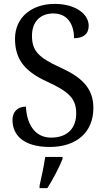

<svg xmlns="http://www.w3.org/2000/svg" viewBox="-20 -744 544 985"><path d="M235 10C370 10 459 -63 459 -190C459 -294 397 -349 287 -399C179 -448 144 -483 144 -560C144 -630 184 -675 254 -675C331 -675 360 -612 360 -548C407 -548 435 -569 435 -612C435 -669 372 -724 260 -724C144 -724 57 -656 57 -545C57 -435 112 -375 224 -324C330 -275 371 -240 371 -163C371 -83 323 -38 242 -38C157 -38 117 -110 113 -197C70 -197 44 -170 44 -129C44 -46 107 10 235 10ZM183 208V221H223C250 179 285 113 301 71V61H212C205 109 193 164 183 208Z"/></svg>

Font: Noto Serif Georgian SemiCondensed
Style: Regular
Weight: 400
Width: 4
Designer: Monotype Design Team, Akaki Razmadze
Foundry: Google LLC
Version: Version 2.003